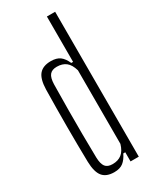

<svg xmlns="http://www.w3.org/2000/svg" viewBox="-207 -856 743 918"><g transform="rotate(-30 165.0 -397.0)"><path d="M135 6Q91 6 70.8 -19Q50.5 -44 49 -100.5Q48 -148 47.5 -196.5Q47 -245 47 -294.5Q47 -344 47.5 -395.2Q48 -446.5 49 -500Q50.5 -557 71.5 -581.5Q92.5 -606 136 -606Q167.5 -606 185.8 -592.5Q204 -579 217 -549.5H227V-800H272.5V0H227V-50.5H216Q203 -23 184.8 -8.5Q166.5 6 135 6ZM147 -31.5Q177.5 -31.5 197.2 -47Q217 -62.5 227 -97V-503Q217 -538 197.5 -553.2Q178 -568.5 147.5 -568.5Q120.5 -568.5 108 -553.2Q95.5 -538 94.5 -502Q93 -427.5 92.8 -359.2Q92.5 -291 92.8 -226.8Q93 -162.5 94.5 -98Q95.5 -62.5 107.5 -47Q119.5 -31.5 147 -31.5Z"/></g></svg>

Font: Big Shoulders Display Thin Light
Style: Regular
Weight: 300
Version: Version 2.002